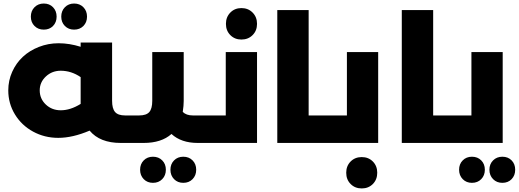

<svg xmlns="http://www.w3.org/2000/svg" viewBox="-20 -810 2939 1088"><path d="M228 -642.1Q196.3 -642.1 175.5 -662.8Q154.8 -683.6 154.8 -715.8Q154.8 -748 175.5 -769Q196.3 -790 228 -790Q260.3 -790 280.5 -769Q300.8 -748 300.8 -715.8Q300.8 -683.6 280.5 -662.8Q260.3 -642.1 228 -642.1ZM399.9 -642.1Q368.2 -642.1 347.7 -662.8Q327.1 -683.6 327.1 -715.8Q327.1 -748 347.7 -769Q368.2 -790 399.9 -790Q432.1 -790 452.6 -769Q473.1 -748 473.1 -715.8Q473.1 -683.6 452.6 -662.8Q432.1 -642.1 399.9 -642.1ZM716.8 -155.8Q736.8 -155.8 736.8 -79.1Q736.8 0 716.8 0H664.1Q545.9 0 487.8 -69.8Q391.6 -28.8 310.1 -28.8Q232.4 -28.8 167.5 -64.2Q102.5 -99.6 64.7 -161.6Q26.9 -223.6 26.9 -297.9Q26.9 -353.5 49.1 -403.1Q71.3 -452.6 109.4 -488Q147.5 -523.4 200.4 -544.2Q253.4 -564.9 312 -564.9Q373 -564.9 437 -544.9V-568.8H615.2V-238.8Q615.2 -194.8 632.1 -175.3Q648.9 -155.8 689 -155.8ZM324.2 -185.1Q378.9 -185.1 437 -221.2V-237.8V-373Q383.8 -409.2 324.2 -409.2Q274.9 -409.2 240 -376.7Q205.1 -344.2 205.1 -297.9Q205.1 -250.5 239.5 -217.8Q273.9 -185.1 324.2 -185.1Z M1152.8 -155.8Q1172.9 -155.8 1172.9 -79.1Q1172.9 0 1152.8 0H1100.6Q1006.8 0 951.7 -50.8Q895 0 793.9 0H716.8Q696.8 0 696.8 -79.1Q696.8 -155.8 716.8 -155.8H768.6Q809.1 -155.8 825.9 -175Q842.8 -194.3 842.8 -238.8V-515.1H1021V-237.8Q1021 -210.9 1015.6 -175.8Q1035.6 -155.8 1072.8 -155.8ZM846.7 78.1Q878.9 78.1 899.4 98.9Q919.9 119.6 919.9 151.9Q919.9 184.1 899.4 205.1Q878.9 226.1 846.7 226.1Q814.9 226.1 794.4 205.1Q773.9 184.1 773.9 151.9Q773.9 119.6 794.4 98.9Q814.9 78.1 846.7 78.1ZM1018.6 78.1Q1050.8 78.1 1071.3 98.9Q1091.8 119.6 1091.8 151.9Q1091.8 184.1 1071.3 205.1Q1050.8 226.1 1018.6 226.1Q986.8 226.1 966.3 205.1Q945.8 184.1 945.8 151.9Q945.8 119.6 966.3 98.9Q986.8 78.1 1018.6 78.1Z M1411.4 -611.1Q1386.2 -585.9 1348.1 -585.9Q1310.1 -585.9 1285.2 -611.1Q1260.3 -636.2 1260.3 -674.8Q1260.3 -713.4 1285.2 -738.8Q1310.1 -764.2 1348.1 -764.2Q1386.2 -764.2 1411.4 -738.8Q1436.5 -713.4 1436.5 -674.8Q1436.5 -636.2 1411.4 -611.1ZM1259.3 -155.8V-515.1H1436.5V0H1152.3Q1132.3 0 1132.3 -79.1Q1132.3 -155.8 1152.3 -155.8Z M1838.9 -155.8Q1858.9 -155.8 1858.9 -79.1Q1858.9 0 1838.9 0H1551.3V-752.9H1729V-155.8Z M1945.8 -515.1H2123V0H1838.9Q1818.8 0 1818.8 -79.1Q1818.8 -155.8 1838.9 -155.8H1945.8ZM1966.8 105.2Q1991.7 80.1 2029.8 80.1Q2067.9 80.1 2092.8 105.2Q2117.7 130.4 2117.7 168.9Q2117.7 207.5 2092.8 232.7Q2067.9 257.8 2029.8 257.8Q1991.7 257.8 1966.8 232.7Q1941.9 207.5 1941.9 168.9Q1941.9 130.4 1966.8 105.2Z M2544.4 -155.8Q2564.5 -155.8 2564.5 -79.1Q2564.5 0 2544.4 0H2256.8V-752.9H2434.6V-155.8Z M2828.6 -515.1V0H2544.4Q2524.4 0 2524.4 -79.1Q2524.4 -155.8 2544.4 -155.8H2651.4V-515.1ZM2654.3 78.1Q2686.5 78.1 2707 98.9Q2727.5 119.6 2727.5 151.9Q2727.5 184.1 2707 205.1Q2686.5 226.1 2654.3 226.1Q2622.6 226.1 2602.1 205.1Q2581.5 184.1 2581.5 151.9Q2581.5 119.6 2602.1 98.9Q2622.6 78.1 2654.3 78.1ZM2826.7 78.1Q2858.9 78.1 2879.2 98.9Q2899.4 119.6 2899.4 151.9Q2899.4 184.1 2879.2 205.1Q2858.9 226.1 2826.7 226.1Q2794.9 226.1 2774.2 205.1Q2753.4 184.1 2753.4 151.9Q2753.4 119.6 2774.2 98.9Q2794.9 78.1 2826.7 78.1Z"/></svg>

Font: Montserrat-Arabic
Style: Bold
Weight: 700
Designer: Mohamed Gaber
Foundry: Kief Type Foundry
Version: Version 5.008;PS 005.008;hotconv 1.0.88;makeotf.lib2.5.64775